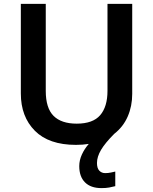

<svg xmlns="http://www.w3.org/2000/svg" viewBox="-20 -734 787 986"><path d="M478 103Q478 130 490 142.5Q502 155 520 155Q536 155 549.5 152Q563 149 572 147V222Q557 226 540.5 229Q524 232 501 232Q446 232 416.5 202.5Q387 173 387 119Q387 89 400.5 59.5Q414 30 436 5Q405 10 370 10Q231 10 159 -62.5Q87 -135 87 -254V-714H215V-267Q215 -179 255 -139Q295 -99 374 -99Q457 -99 494.5 -142.5Q532 -186 532 -268V-714H659V-252Q659 -189 636 -136Q613 -83 567 -47Q520 0 499 35.5Q478 71 478 103Z"/></svg>

Font: Noto Sans SemiBold
Style: Regular
Weight: 600
Designer: Monotype Design Team
Foundry: Monotype Imaging Inc.
Version: Version 2.007